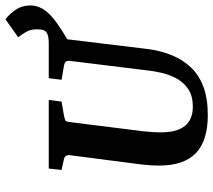

<svg xmlns="http://www.w3.org/2000/svg" viewBox="-59 -712 783 705"><g transform="rotate(-90 332.5 -359.5)"><path d="M262 12Q168 12 122.5 -32Q77 -76 77 -167Q77 -181 78 -197.5Q79 -214 81 -231L115 -493Q116 -505 112 -510Q108 -515 97 -517L61 -525L66 -572H318L312 -525L260 -516Q246 -513 242 -510.5Q238 -508 236 -489L206 -249Q203 -229 201 -204Q199 -179 199 -160Q199 -43 293 -43Q334 -43 359 -60.5Q384 -78 398 -105Q412 -132 418 -159.5Q424 -187 426 -206L461 -491Q463 -503 459 -508.5Q455 -514 444 -516L392 -525L398 -572H549L505 -209Q499 -162 482.5 -121Q466 -80 437.5 -50Q409 -20 366 -4Q323 12 262 12ZM507 -486 486 -572Q497 -572 506.5 -572Q516 -572 526 -572Q556 -572 566.5 -580.5Q577 -589 577 -607Q579 -634 569.5 -652Q560 -670 548 -684L614 -731Q631 -719 648 -695Q665 -671 665 -639Q665 -597 624 -561Q583 -525 507 -486Z"/></g></svg>

Font: Rasa SemiBold
Style: Italic
Weight: 600
Italic angle: -7.10001°
Designer: Anna Giedrys (Yrsa+Rasa design), David Brezina (Yrsa art-direction, Rasa art-direction, design)
Foundry: Rosetta Type Foundry
Version: Version 2.004